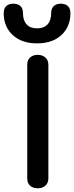

<svg xmlns="http://www.w3.org/2000/svg" viewBox="-53 -1006 400 1036"><path d="M94 -43V-657Q94 -682 109.5 -696Q125 -710 151 -710Q176 -710 192 -695.5Q208 -681 208 -657V-43Q208 -19 192 -4.5Q176 10 151 10Q125 10 109.5 -4Q94 -18 94 -43ZM-33 -935Q-33 -960 -19.5 -973Q-6 -986 19 -986Q44 -986 57.5 -973Q71 -960 71 -935Q71 -896 90.5 -874.5Q110 -853 147 -853Q184 -853 203.5 -874.5Q223 -896 223 -935Q223 -959 236.5 -972.5Q250 -986 275 -986Q300 -986 313.5 -973Q327 -960 327 -935Q327 -862 278.5 -817Q230 -772 147 -772Q64 -772 15.5 -817Q-33 -862 -33 -935Z"/></svg>

Font: Kodchasan SemiBold
Style: Regular
Weight: 600
Version: Version 1.000; ttfautohint (v1.6)